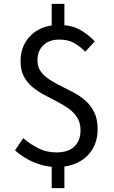

<svg xmlns="http://www.w3.org/2000/svg" viewBox="-20 -856 595 999"><path d="M273 13Q233 13 193.5 1.5Q154 -10 119 -30Q84 -50 58 -74L101 -137Q137 -106 179.5 -84.5Q222 -63 273 -63Q336 -63 367.5 -94Q399 -125 399 -178Q399 -217 382 -244Q365 -271 337 -291Q309 -311 276 -328Q243 -345 210 -362.5Q177 -380 149 -403Q121 -426 104 -458.5Q87 -491 87 -537Q87 -594 112.5 -636.5Q138 -679 182.5 -702.5Q227 -726 285 -726Q352 -726 395.5 -701.5Q439 -677 473 -641L424 -587Q393 -617 363.5 -633.5Q334 -650 288 -650Q236 -650 205.5 -620.5Q175 -591 175 -542Q175 -507 192.5 -483.5Q210 -460 237.5 -442Q265 -424 298 -408Q331 -392 364.5 -374Q398 -356 425.5 -331.5Q453 -307 470.5 -271.5Q488 -236 488 -184Q488 -125 461.5 -80.5Q435 -36 387 -11.5Q339 13 273 13ZM249 123V-19H315V123ZM249 -692V-836H315V-692Z"/></svg>

Font: Noto Sans TC
Style: Regular
Weight: 400
Designer: Ryoko NISHIZUKA  (kana, bopomofo & ideographs); Paul D. Hunt (Latin, Greek & Cyrillic); Sandoll Communications , Soo-you
Foundry: Adobe
Version: Version 2.004-H2;hotconv 1.0.118;makeotfexe 2.5.65603